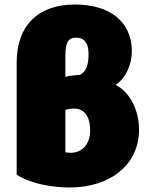

<svg xmlns="http://www.w3.org/2000/svg" viewBox="-20 -806 667 852"><path d="M54 -530V-31C119 12 221 26 288 26C474 26 597 -79 597 -230C597 -318 555 -399 493 -429C537 -459 565 -516 565 -579C565 -708 469 -786 313 -786C149 -786 54 -692 54 -530ZM270 -318C280 -322 291 -324 310 -324C354 -324 380 -289 380 -228C380 -167 346 -128 293 -128C287 -128 280 -129 270 -130ZM318 -639C354 -639 373 -614 373 -568C373 -516 362 -488 335 -474C316 -473 290 -470 270 -465V-558C270 -617 283 -639 318 -639Z"/></svg>

Font: Repo ExtraBlack
Style: Regular
Weight: 400
Designer: Stefan Peev
Foundry: Context Ltd
Version: Version 001.502